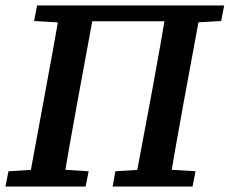

<svg xmlns="http://www.w3.org/2000/svg" viewBox="-20 -684 842 704"><path d="M0 0 11 -56 140 -64H178L305 -56L294 0ZM82 0 148 -358Q162 -434 176 -510.5Q190 -587 203 -664H329L263 -306Q249 -230 235.5 -153Q222 -76 209 0ZM105 -607 116 -664H247L241 -599ZM257 -606 262 -664H647L642 -606ZM393 0 403 -56 530 -64H569L697 -56L686 0ZM472 0 539 -358Q553 -434 566.5 -510.5Q580 -587 593 -664H719L653 -306Q639 -230 625.5 -153Q612 -76 599 0ZM654 -599 660 -664H802L791 -607Z"/></svg>

Font: Source Serif 4 SemiBold
Style: Italic
Weight: 600
Italic angle: -12°
Designer: Frank Grießhammer
Foundry: Adobe Systems Incorporated
Version: Version 4.004;hotconv 1.0.116;makeotfexe 2.5.65601